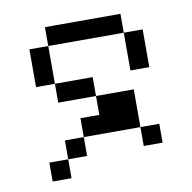

<svg xmlns="http://www.w3.org/2000/svg" viewBox="-63 -563 626 626"><g transform="rotate(-10 250.0 -250.0)"><path d="M437.5 -62.5V-125H375V-62.5ZM125 -62.5H62.5V0H125ZM125 -62.5H187.5V-125H125ZM187.5 -125H375Q375 -125 375 -250H250V-187.5H187.5ZM250 -250V-312.5H125V-250ZM125 -312.5Q125 -312.5 125 -437.5H62.5Q62.5 -437.5 62.5 -312.5ZM375 -437.5Q375 -437.5 375 -312.5H437.5Q437.5 -312.5 437.5 -437.5ZM125 -437.5H375V-500H125Z"/></g></svg>

Font: Unifont
Style: Regular
Weight: 500
Version: Version 15.1.04